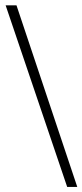

<svg xmlns="http://www.w3.org/2000/svg" viewBox="-20 -700 315 734"><path d="M236.8 14.6 1.5 -679.7H43L275.4 14.6Z"/></svg>

Font: Kitab
Style: Regular
Weight: 400
Designer: SIL International
Foundry: Khaled Hosny
Version: Version 1.000